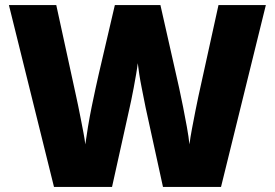

<svg xmlns="http://www.w3.org/2000/svg" viewBox="-20 -734 1079 754"><path d="M1024 -714 848 0H620L552 -311Q550 -320 546 -341Q542 -362 536.5 -389Q531 -416 527 -442Q523 -468 521 -486Q519 -468 514.5 -442Q510 -416 505 -389Q500 -362 495.5 -341Q491 -320 489 -311L420 0H192L15 -714H201L279 -356Q282 -343 287 -318.5Q292 -294 297.5 -266Q303 -238 308 -211.5Q313 -185 315 -167Q319 -197 325.5 -236Q332 -275 340 -314.5Q348 -354 355.5 -388Q363 -422 368 -444L431 -714H610L671 -444Q676 -423 683.5 -388.5Q691 -354 699 -314Q707 -274 714 -235Q721 -196 724 -167Q727 -192 734 -229Q741 -266 748 -301.5Q755 -337 759 -355L838 -714Z"/></svg>

Font: Noto Sans Armenian Black
Style: Regular
Weight: 900
Version: Version 2.007